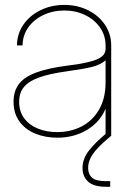

<svg xmlns="http://www.w3.org/2000/svg" viewBox="-20 -543 530 768"><path d="M34.2 -135.7Q34.2 -178.2 55.2 -206.3Q76.2 -234.4 122.8 -252.2Q169.4 -270 248 -280.3Q269.5 -283.2 290.5 -286.1Q328.1 -292.5 352.1 -299.8Q376 -307.1 389.2 -318.6Q402.3 -330.1 402.3 -347.7V-361.3Q402.3 -400.4 380.4 -432.4Q358.4 -464.4 320.6 -482.7Q282.7 -501 237.3 -501Q191.4 -501 153.1 -482.7Q114.7 -464.4 92.5 -432.4Q70.3 -400.4 70.3 -361.3H47.9Q47.9 -406.2 73 -443.4Q98.1 -480.5 141.6 -502Q185.1 -523.4 237.3 -523.4Q289.1 -523.4 332 -502.2Q375 -481 399.9 -443.8Q424.8 -406.7 424.8 -361.3V0H402.3V-106.4H401.4Q379.4 -54.2 327.6 -23.2Q275.9 7.8 209 7.8Q162.1 7.8 122.3 -8.1Q82.5 -23.9 58.3 -56.4Q34.2 -88.9 34.2 -135.7ZM402.3 -213.9V-301.8Q382.3 -284.2 350.3 -275.9Q318.4 -267.6 248 -257.8Q176.8 -248 135.5 -232.9Q94.2 -217.8 75.4 -194.6Q56.6 -171.4 56.6 -135.7Q56.6 -97.2 76.9 -69.8Q97.2 -42.5 131.8 -28.6Q166.5 -14.6 209 -14.6Q262.7 -14.6 306.6 -37.4Q350.6 -60.1 376.5 -105Q402.3 -149.9 402.3 -213.9ZM403.8 204.1Q355 204.1 332.5 183.6Q310.1 163.1 310.1 128.9Q310.1 94.2 333.5 62.3Q356.9 30.3 411.1 -14.6L424.8 0Q390.6 28.3 370.8 49.6Q351.1 70.8 341.8 89.8Q332.5 108.9 332.5 128.9Q332.5 153.3 347.9 167.5Q363.3 181.6 403.8 181.6H420.9V204.1Z"/></svg>

Font: Intratopia Thin
Style: Regular
Weight: 100
Designer: Rasmus Andersson
Foundry: rsms
Version: Version 3.000;Glyphs 3.2.3 (3260)